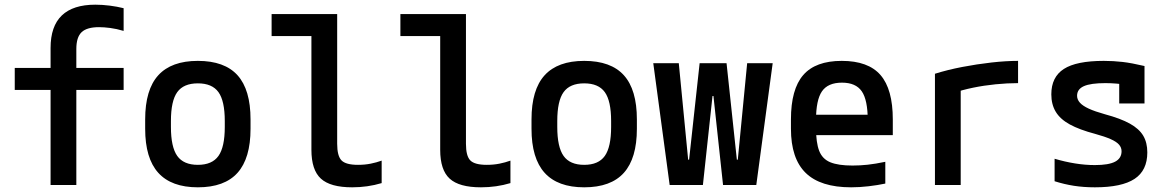

<svg xmlns="http://www.w3.org/2000/svg" viewBox="-20 -790 4990 820"><path d="M196 0V-406H43V-500H196V-585Q196 -678 244 -724Q292 -770 387 -770Q417 -770 448.5 -766Q480 -762 508 -755V-658Q478 -667 451 -670.5Q424 -674 403 -674Q351 -674 328.5 -652.5Q306 -631 306 -581V-500H508V-406H306V0Z M825 10Q712 10 656 -52Q600 -114 600 -240V-280Q600 -407 656 -468.5Q712 -530 825 -530Q939 -530 994.5 -468.5Q1050 -407 1050 -280V-240Q1050 -114 994.5 -52Q939 10 825 10ZM825 -86Q886 -86 913 -124Q940 -162 940 -248V-273Q940 -359 913 -396.5Q886 -434 825 -434Q764 -434 737 -396.5Q710 -359 710 -273V-248Q710 -162 737 -124Q764 -86 825 -86Z M1484 10Q1391 10 1350.5 -27Q1310 -64 1310 -150V-636H1140V-730H1420V-176Q1420 -124 1438.5 -105Q1457 -86 1509 -86Q1538 -86 1563 -91Q1588 -96 1610 -104V-8Q1580 1 1548.5 5.5Q1517 10 1484 10Z M2034 10Q1941 10 1900.5 -27Q1860 -64 1860 -150V-636H1690V-730H1970V-176Q1970 -124 1988.5 -105Q2007 -86 2059 -86Q2088 -86 2113 -91Q2138 -96 2160 -104V-8Q2130 1 2098.5 5.5Q2067 10 2034 10Z M2475 10Q2362 10 2306 -52Q2250 -114 2250 -240V-280Q2250 -407 2306 -468.5Q2362 -530 2475 -530Q2589 -530 2644.5 -468.5Q2700 -407 2700 -280V-240Q2700 -114 2644.5 -52Q2589 10 2475 10ZM2475 -86Q2536 -86 2563 -124Q2590 -162 2590 -248V-273Q2590 -359 2563 -396.5Q2536 -434 2475 -434Q2414 -434 2387 -396.5Q2360 -359 2360 -273V-248Q2360 -162 2387 -124Q2414 -86 2475 -86Z M2840 0 2770 -520H2879L2919 -108H2923L2968 -520H3083L3127 -108H3131L3171 -520H3280L3210 0H3068L3027 -380H3023L2982 0Z M3615 10Q3484 10 3421 -51.5Q3358 -113 3358 -240V-280Q3358 -409 3410.5 -469.5Q3463 -530 3575 -530Q3688 -530 3740.5 -469.5Q3793 -409 3793 -280V-213H3415V-300H3711L3686 -271V-276Q3686 -363 3660.5 -400Q3635 -437 3576 -437Q3516 -437 3490.5 -400Q3465 -363 3465 -276V-245Q3465 -181 3478.5 -146Q3492 -111 3526 -97Q3560 -83 3621 -83Q3653 -83 3685.5 -86.5Q3718 -90 3761 -99V-6Q3728 1 3689.5 5.5Q3651 10 3615 10Z M3973 -475Q4027 -492 4089.5 -504Q4152 -516 4214 -523Q4276 -530 4328 -530V-435Q4282 -435 4232 -430Q4182 -425 4136 -415.5Q4090 -406 4052 -393L4083 -444V0H3973Z M4656 10Q4608 10 4566.5 3.5Q4525 -3 4484 -16V-112Q4528 -99 4571.5 -92Q4615 -85 4656 -85Q4715 -85 4742.5 -99.5Q4770 -114 4770 -144Q4770 -160 4759 -172.5Q4748 -185 4723 -196Q4698 -207 4658 -218Q4590 -236 4549 -258.5Q4508 -281 4489 -312.5Q4470 -344 4470 -387Q4470 -461 4523.5 -495.5Q4577 -530 4694 -530Q4735 -530 4774 -525.5Q4813 -521 4868 -508V-348H4760V-487L4808 -426Q4772 -431 4748 -433Q4724 -435 4701 -435Q4638 -435 4609 -422Q4580 -409 4580 -381Q4580 -365 4592 -351.5Q4604 -338 4630 -326Q4656 -314 4699 -302Q4766 -284 4805.5 -262Q4845 -240 4862.5 -210.5Q4880 -181 4880 -139Q4880 -62 4825.5 -26Q4771 10 4656 10Z"/></svg>

Font: M PLUS Code Latin SemiExpanded Medium
Style: Regular
Weight: 500
Width: 6
Designer: Coji Morishita
Foundry: UNDERFOREST DESIGN
Version: Version 1.002; ttfautohint (v1.8.3)